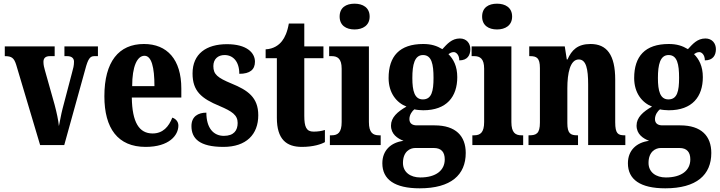

<svg xmlns="http://www.w3.org/2000/svg" viewBox="-20 -788 3909 1043"><path d="M68 -436 198 0H329L443 -411C458 -468 469 -483 492 -483H512V-536H330V-483H345C371 -483 382 -470 382 -453C382 -432 378 -417 371 -392L320 -198C311 -164 306 -129 300 -103C297 -135 288 -176 277 -218L224 -406C220 -420 216 -435 216 -452C216 -471 226 -483 251 -483H277V-536H6V-483C43 -483 56 -474 68 -436Z M771 10C899 10 949 -53 949 -106C949 -128 934 -143 916 -149C897 -100 865 -63 809 -63C736 -63 698 -123 696 -258H965V-307C965 -465 888 -549 762 -549C625 -549 547 -453 547 -265C547 -91 620 10 771 10ZM819 -320H698C698 -427 725 -485 765 -485C803 -485 819 -423 819 -320Z M1194 10C1318 10 1383 -58 1383 -162C1383 -259 1326 -298 1238 -334C1161 -366 1139 -384 1139 -429C1139 -467 1164 -489 1200 -489C1246 -489 1280 -454 1280 -387C1338 -387 1365 -410 1365 -453C1365 -501 1321 -548 1213 -548C1101 -548 1026 -496 1026 -389C1026 -293 1074 -253 1173 -212C1241 -183 1271 -163 1271 -120C1271 -80 1251 -50 1196 -50C1140 -50 1101 -92 1101 -176C1057 -176 1020 -156 1020 -103C1020 -36 1063 10 1194 10Z M1620 10C1683 10 1726 -5 1745 -16V-82C1727 -76 1706 -73 1683 -73C1644 -73 1633 -99 1633 -159V-472H1737V-536H1633V-660H1549C1541 -614 1527 -584 1512 -565C1496 -544 1467 -522 1423 -520V-472H1484V-148C1484 -31 1536 10 1620 10Z M1906 -628C1951 -628 1988 -650 1988 -698C1988 -747 1951 -768 1906 -768C1860 -768 1825 -747 1825 -698C1825 -650 1860 -628 1906 -628ZM1772 0H2048V-53H2039C2006 -53 1984 -67 1984 -125V-536H1768V-483H1782C1814 -483 1836 -469 1836 -415V-125C1836 -68 1815 -53 1782 -53H1772Z M2260 235C2430 235 2510 162 2510 43C2510 -49 2456 -107 2341 -107H2244C2222 -107 2204 -116 2204 -141C2204 -165 2220 -186 2231 -194C2241 -191 2267 -189 2279 -189C2407 -189 2464 -263 2464 -369C2464 -429 2443 -467 2416 -494C2424 -499 2432 -505 2445 -505C2457 -505 2475 -491 2475 -460C2520 -460 2535 -489 2535 -521C2535 -552 2515 -579 2478 -579C2434 -579 2409 -549 2383 -521C2353 -539 2323 -549 2279 -549C2150 -549 2091 -482 2091 -364C2091 -283 2134 -230 2188 -209C2139 -181 2104 -150 2104 -106C2104 -59 2139 -36 2172 -23C2103 -14 2057 29 2057 99C2057 187 2124 235 2260 235ZM2277 -248C2232 -248 2220 -294 2220 -364C2220 -437 2232 -489 2278 -489C2325 -489 2335 -439 2335 -365C2335 -293 2325 -248 2277 -248ZM2263 176C2210 176 2169 148 2169 97C2169 35 2208 16 2235 16H2337C2378 16 2396 39 2396 78C2396 137 2349 176 2263 176Z M2680 -628C2725 -628 2762 -650 2762 -698C2762 -747 2725 -768 2680 -768C2634 -768 2599 -747 2599 -698C2599 -650 2634 -628 2680 -628ZM2546 0H2822V-53H2813C2780 -53 2758 -67 2758 -125V-536H2542V-483H2556C2588 -483 2610 -469 2610 -415V-125C2610 -68 2589 -53 2556 -53H2546Z M2851 0H3120V-53H3116C3080 -53 3062 -62 3062 -119V-309C3062 -390 3077 -465 3124 -465C3164 -465 3175 -414 3175 -329V0H3377V-53H3373C3337 -53 3322 -62 3322 -124V-355C3322 -491 3276 -549 3188 -549C3118 -549 3085 -516 3063 -465H3059L3048 -536H2855V-483H2859C2895 -483 2913 -474 2913 -418V-122C2913 -62 2893 -53 2855 -53H2851Z M3594 235C3764 235 3844 162 3844 43C3844 -49 3790 -107 3675 -107H3578C3556 -107 3538 -116 3538 -141C3538 -165 3554 -186 3565 -194C3575 -191 3601 -189 3613 -189C3741 -189 3798 -263 3798 -369C3798 -429 3777 -467 3750 -494C3758 -499 3766 -505 3779 -505C3791 -505 3809 -491 3809 -460C3854 -460 3869 -489 3869 -521C3869 -552 3849 -579 3812 -579C3768 -579 3743 -549 3717 -521C3687 -539 3657 -549 3613 -549C3484 -549 3425 -482 3425 -364C3425 -283 3468 -230 3522 -209C3473 -181 3438 -150 3438 -106C3438 -59 3473 -36 3506 -23C3437 -14 3391 29 3391 99C3391 187 3458 235 3594 235ZM3611 -248C3566 -248 3554 -294 3554 -364C3554 -437 3566 -489 3612 -489C3659 -489 3669 -439 3669 -365C3669 -293 3659 -248 3611 -248ZM3597 176C3544 176 3503 148 3503 97C3503 35 3542 16 3569 16H3671C3712 16 3730 39 3730 78C3730 137 3683 176 3597 176Z"/></svg>

Font: Noto Serif Devanagari ExtraCondensed ExtraBold
Style: Regular
Weight: 800
Width: 2
Designer: Universal Thirst, Indian Type Foundry and the Monotype Design Team
Foundry: Monotype Imaging Inc.
Version: Version 2.004